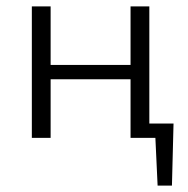

<svg xmlns="http://www.w3.org/2000/svg" viewBox="-20 -433 591 603"><path d="M520 150H475L468 0H390V-184H139V0H80V-413H139V-229H390V-413H449V-45H525Z"/></svg>

Font: Isabella Sans
Style: Regular
Weight: 400
Designer: Original fonts by Christian Thalmann (Catharsis Fonts), Modifications by Cristiano Sobral
Version: Version 0.002;July 12, 2020;FontCreator 13.0.0.2655 64-bit; 